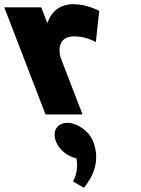

<svg xmlns="http://www.w3.org/2000/svg" viewBox="-158 -548 676 919"><path d="M60 0H237L133 -270C128 -283 105.9 -374 197.9 -374C256.9 -374 300.7 -346 300.7 -346L316.9 -496C316.9 -496 258.6 -528 192.6 -528C91.6 -528 69.9 -439 69.9 -439H67.9L39.4 -513H-137.6ZM163.4 40C115.4 40 90.8 80 110.1 130C125.5 170 166.4 201 207.9 210C220.9 275 191.3 320 191.3 320L243.2 351C286.2 299 323.9 223 288.1 130C268.8 80 213.4 40 163.4 40Z"/></svg>

Font: Hussar
Style: BdOpOblFour
Weight: 700
Foundry: Cannot Into Space Fonts
Version: Version 2.00